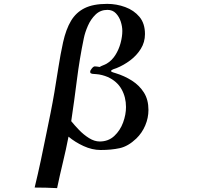

<svg xmlns="http://www.w3.org/2000/svg" viewBox="-20 -775 1040 992"><path d="M631 -222Q631 -273 608 -314Q585 -355 537 -377Q523 -383 507.5 -387Q492 -391 477 -392Q470 -393 463 -393Q456 -393 450 -396Q447 -397 446.5 -400Q446 -403 446 -405Q446 -411 454.5 -421.5Q463 -432 470 -432Q476 -432 482 -431Q488 -430 495 -429Q503 -434 512.5 -437.5Q522 -441 531 -446Q558 -462 576 -490.5Q594 -519 603 -552.5Q612 -586 612 -615Q612 -638 604 -663Q596 -688 579 -706Q562 -724 535 -724Q499 -724 474 -700Q449 -676 434 -641.5Q419 -607 413 -577Q391 -471 377.5 -363.5Q364 -256 348 -149Q364 -129 388 -104Q412 -79 440 -61.5Q468 -44 495 -44Q540 -44 570.5 -72.5Q601 -101 616 -142Q631 -183 631 -222ZM747 -207Q747 -166 730.5 -127Q714 -88 684 -59Q642 -19 598.5 -9.5Q555 0 500 0Q456 0 411.5 -20.5Q367 -41 334 -69Q321 -2 305 64Q289 130 275 197Q218 194 159 194Q176 124 191 53.5Q206 -17 220 -87Q231 -140 241.5 -192.5Q252 -245 261 -298Q272 -363 282 -428Q292 -493 306 -557Q321 -624 347 -667.5Q373 -711 417.5 -733Q462 -755 534 -755Q582 -755 627 -738.5Q672 -722 700.5 -688Q729 -654 729 -599Q729 -557 707.5 -522.5Q686 -488 652.5 -463Q619 -438 582 -423Q578 -422 566 -417.5Q554 -413 554 -408Q554 -404 564 -401Q574 -398 577 -397Q623 -383 661.5 -358.5Q700 -334 723.5 -297Q747 -260 747 -207Z"/></svg>

Font: Kaisei HarunoUmi
Style: Bold
Weight: 700
Designer: Font-Kai, 金井和夫
Foundry: KAZUO KANAI
Version: Version 5.003